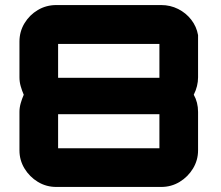

<svg xmlns="http://www.w3.org/2000/svg" viewBox="-20 -740 874 760"><path d="M203 0Q163 0 130 -20Q97 -40 77 -73Q57 -106 57 -145V-297Q57 -314 62 -331.5Q67 -349 74 -365Q67 -381 62 -398.5Q57 -416 57 -434V-575Q57 -615 77 -648Q97 -681 130 -700.5Q163 -720 203 -720H618Q654 -720 685 -704.5Q716 -689 737 -662Q758 -635 764 -601V-434Q764 -399 747 -365Q764 -335 764 -297V-145Q764 -106 744 -73Q724 -40 691 -20Q658 0 618 0H203ZM210 -153H611Q611 -153 611 -153Q611 -153 611 -153V-288Q611 -288 611 -288Q611 -288 611 -288H210Q210 -288 210 -288Q210 -288 210 -288V-153Q210 -153 210 -153Q210 -153 210 -153ZM210 -432H611Q611 -432 611 -432Q611 -432 611 -432V-566Q611 -566 611 -566Q611 -566 611 -566H210Q210 -566 210 -566Q210 -566 210 -566V-432Q210 -432 210 -432Q210 -432 210 -432Z"/></svg>

Font: Orbitron Black
Style: Regular
Weight: 900
Designer: Matt McInerney
Foundry: The League of Moveable Type
Version: Version 2.001